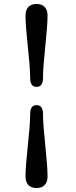

<svg xmlns="http://www.w3.org/2000/svg" viewBox="-20 -791 385 967"><path d="M196.5 -398Q196.5 -353.5 164 -353.5Q132 -353.5 132 -398Q132 -427 128.5 -468.2Q125 -509.5 120.2 -555Q115.5 -600.5 112 -642Q108.5 -683.5 108.5 -712.5Q108.5 -740 122.5 -755.5Q136.5 -771 164 -771Q191.5 -771 205.5 -755.5Q219.5 -740 219.5 -712.5Q219.5 -684.5 216 -643.2Q212.5 -602 208 -556.5Q203.5 -511 200 -469.2Q196.5 -427.5 196.5 -398ZM132 -217Q132 -261.5 164 -261.5Q196.5 -261.5 196.5 -217Q196.5 -188 200 -146.8Q203.5 -105.5 208 -60Q212.5 -14.5 216 27Q219.5 68.5 219.5 97.5Q219.5 125 205.5 140.5Q191.5 156 164 156Q136.5 156 122.5 140.5Q108.5 125 108.5 97.5Q108.5 69.5 112 28.2Q115.5 -13 120.2 -58.5Q125 -104 128.5 -145.8Q132 -187.5 132 -217Z"/></svg>

Font: Fraunces 9pt
Style: Bold
Weight: 700
Version: Version 1.000;[b76b70a41]